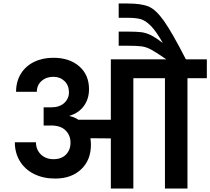

<svg xmlns="http://www.w3.org/2000/svg" viewBox="-20 -1080 1205 1100"><path d="M1165 -740V-632H1054V0H925V-632H744V0H615V-287L498 -288Q501 -269 501 -251Q501 -163 445 -110Q389 -57 296 -57Q228 -57 175.5 -83Q123 -109 94 -156.5Q65 -204 65 -265H186Q186 -223 214 -195.5Q242 -168 287 -168Q332 -168 358 -194.5Q384 -221 384 -263Q384 -304 356 -332.5Q328 -361 273 -361H230V-465H273Q321 -465 348 -490Q375 -515 375 -551Q375 -591 349.5 -615.5Q324 -640 286 -640Q245 -640 218 -616Q191 -592 191 -554H72Q72 -612 99 -656.5Q126 -701 174.5 -725Q223 -749 286 -749Q378 -749 434 -700Q490 -651 490 -569Q490 -514 461 -473.5Q432 -433 379 -417V-415Q405 -410 429 -394H615V-740H933Q873 -781 846.5 -795.5Q820 -810 794 -814Q768 -818 710 -818H660V-899H707Q763 -899 790 -895.5Q817 -892 844.5 -878.5Q872 -865 913 -833Q875 -901 844 -932Q813 -963 785.5 -970.5Q758 -978 712 -978H660V-1060H710Q790 -1060 831.5 -1042.5Q873 -1025 919 -960.5Q965 -896 1045 -740Z"/></svg>

Font: Fz Poppins SemBd
Style: Regular
Weight: 600
Designer: Ninad Kale (Devanagari), Jonny Pinhorn (Latin)
Foundry: Indian Type Foundry
Version: Vit hóa bi Vntype.Com & FontZin.Com